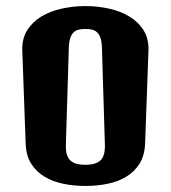

<svg xmlns="http://www.w3.org/2000/svg" viewBox="-20 -613 568 639"><path d="M54.2 -444.3Q52.7 -483.4 70.1 -511.5Q87.4 -539.6 116.9 -557.6Q146.5 -575.7 185.1 -584.2Q223.6 -592.8 264.2 -592.8Q304.7 -592.8 343.3 -584.2Q381.8 -575.7 411.4 -557.6Q440.9 -539.6 458.3 -511.5Q475.6 -483.4 474.1 -444.3L462.9 -135.3Q461.4 -95.2 444.3 -68.1Q427.2 -41 399.9 -24.7Q372.6 -8.3 337.4 -1.2Q302.2 5.9 264.6 5.9Q226.6 5.9 191.4 -1.2Q156.2 -8.3 128.7 -24.7Q101.1 -41 84 -67.9Q66.9 -94.7 65.4 -134.8ZM199.2 -130.9Q198.7 -112.3 202.4 -99.6Q206.1 -86.9 214.1 -79.1Q222.2 -71.3 234.6 -67.9Q247.1 -64.5 264.2 -64.5Q298.3 -64.5 314.2 -79.1Q330.1 -93.8 329.1 -131.3L319.3 -452.6Q318.8 -473.1 314.7 -485.8Q310.5 -498.5 303.2 -505.4Q295.9 -512.2 286.1 -514.4Q276.4 -516.6 264.2 -516.6Q252 -516.6 242.2 -514.4Q232.4 -512.2 225.1 -505.4Q217.8 -498.5 213.6 -485.8Q209.5 -473.1 209 -452.6Z"/></svg>

Font: Denk One
Style: Regular
Weight: 400
Designer: Irina Smirnova
Foundry: Irina Smirnova
Version: Version 1.002